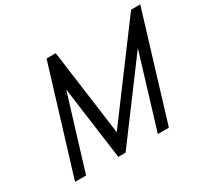

<svg xmlns="http://www.w3.org/2000/svg" viewBox="-151 -963 1288 1205"><g transform="rotate(-30 492.5 -360.0)"><path d="M166.1 -20 153.9 20H73.9L86.1 -20L294 -700L306.2 -740H372.2L375.9 -716L456.4 -119L900.9 -716L919.2 -740H985.2L973 -700L766.1 -20L753.9 20H673.9L686.1 -20L834.9 -510L458.2 -4L439.9 20H387.9L384.2 -4L315.9 -510Z"/></g></svg>

Font: Nordica Plus
Style: NordicaClassicLightObl
Weight: 300
Version: Version 1.01